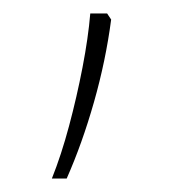

<svg xmlns="http://www.w3.org/2000/svg" viewBox="-20 -139 262 285"><path d="M139 -119 145 -110Q137 -49 119.5 12.5Q102 74 79 126H57Q71 91 82.5 48Q94 5 102.5 -39Q111 -83 114 -119Z"/></svg>

Font: Noto Sans Kannada SemiCondensed Thin
Style: Regular
Weight: 100
Width: 4
Designer: Jelle Bosma - Monotype Design Team
Foundry: Monotype Imaging Inc.
Version: Version 2.005; ttfautohint (v1.8.4.7-5d5b)